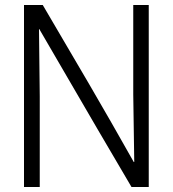

<svg xmlns="http://www.w3.org/2000/svg" viewBox="-20 -748 693 768"><path d="M76 -728H151Q247 -565 336 -412.5Q425 -260 515 -100H517L513 -370V-728H575V0H506Q433 -124 369.5 -232.5Q306 -341 249 -439.5Q192 -538 137 -632H136L139 -362V0H76Z"/></svg>

Font: Murecho Light
Style: Regular
Weight: 300
Designer: Neil Summerour
Foundry: Positype
Version: Version 1.010; ttfautohint (v1.8.3)